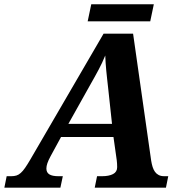

<svg xmlns="http://www.w3.org/2000/svg" viewBox="-69 -870 842 890"><path d="M213.9 -234.9 165 -145Q155.3 -127 150.6 -113.3Q146 -99.6 146 -88.9Q146 -70.3 159.7 -61.8Q173.3 -53.2 202.1 -53.2H222.2L210.9 0H-48.8L-38.1 -53.2H-17.1Q-3.4 -53.2 7.1 -56.4Q17.6 -59.6 27.3 -68.4Q37.1 -77.1 47.6 -92.3Q58.1 -107.4 71.8 -130.9L411.1 -713.9H547.9L631.8 -125Q634.3 -109.4 638.4 -96.2Q642.6 -83 649.4 -73.5Q656.2 -64 666.7 -58.6Q677.2 -53.2 692.9 -53.2H710.9L700.2 0H370.1L380.9 -53.2H403.8Q436 -53.2 455.1 -63.2Q474.1 -73.2 474.1 -95.2Q474.1 -103.5 473.6 -111.6Q473.1 -119.6 472.2 -127L457 -234.9ZM432.1 -463.9Q429.7 -485.8 427.5 -505.1Q425.3 -524.4 423.6 -542.5Q421.9 -560.5 420.7 -577.6Q419.4 -594.7 418.9 -612.8Q411.6 -594.7 404.3 -579.3Q397 -564 388.7 -548.1Q380.4 -532.2 370.4 -514.4Q360.4 -496.6 347.2 -473.1L248 -295.9H450.2ZM627.4 -771H337.4L354 -850.1H644Z"/></svg>

Font: Droid Serif
Style: Bold Italic
Weight: 700
Italic angle: -12°
Designer: Monotype Design team
Foundry: Monotype Imaging Inc.
Version: Version 1.03